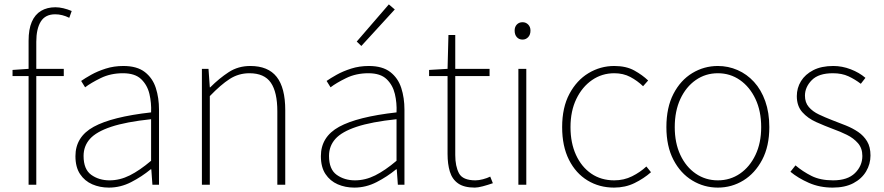

<svg xmlns="http://www.w3.org/2000/svg" viewBox="-20 -840 4018 873"><path d="M110 0V-655Q110 -707 124.5 -740.5Q139 -774 166.5 -790.5Q194 -807 232 -807Q249 -807 268 -802.5Q287 -798 306 -790L295 -759Q263 -775 231 -775Q186 -775 165.5 -742Q145 -709 145 -650V0ZM37 -494V-522L110 -527H270V-494Z M475 13Q434 13 399.5 -2Q365 -17 344 -48.5Q323 -80 323 -130Q323 -218 406 -263.5Q489 -309 667 -329Q669 -372 659.5 -412.5Q650 -453 622 -480Q594 -507 539 -507Q483 -507 438 -485Q393 -463 367 -443L349 -472Q366 -484 394.5 -500Q423 -516 460.5 -528Q498 -540 541 -540Q603 -540 638.5 -512.5Q674 -485 688.5 -440Q703 -395 703 -341V0H673L668 -70H665Q625 -37 576.5 -12Q528 13 475 13ZM478 -20Q525 -20 570 -42.5Q615 -65 667 -109V-298Q553 -286 485.5 -263.5Q418 -241 389 -208.5Q360 -176 360 -131Q360 -70 395 -45Q430 -20 478 -20Z M898 0V-527H928L934 -443H936Q977 -484 1020 -512Q1063 -540 1118 -540Q1199 -540 1238 -490.5Q1277 -441 1277 -339V0H1241V-334Q1241 -421 1211.5 -464Q1182 -507 1114 -507Q1065 -507 1024.5 -481Q984 -455 934 -403V0Z M1591 13Q1550 13 1515.5 -2Q1481 -17 1460 -48.5Q1439 -80 1439 -130Q1439 -218 1522 -263.5Q1605 -309 1783 -329Q1785 -372 1775.5 -412.5Q1766 -453 1738 -480Q1710 -507 1655 -507Q1599 -507 1554 -485Q1509 -463 1483 -443L1465 -472Q1482 -484 1510.5 -500Q1539 -516 1576.5 -528Q1614 -540 1657 -540Q1719 -540 1754.5 -512.5Q1790 -485 1804.5 -440Q1819 -395 1819 -341V0H1789L1784 -70H1781Q1741 -37 1692.5 -12Q1644 13 1591 13ZM1594 -20Q1641 -20 1686 -42.5Q1731 -65 1783 -109V-298Q1669 -286 1601.5 -263.5Q1534 -241 1505 -208.5Q1476 -176 1476 -131Q1476 -70 1511 -45Q1546 -20 1594 -20ZM1623 -631 1602 -651 1748 -820 1775 -797Z M2139 13Q2090 13 2063 -6Q2036 -25 2025.5 -59.5Q2015 -94 2015 -140V-494H1931V-522L2015 -527L2019 -681H2050V-527H2206V-494H2050V-135Q2050 -84 2067 -52Q2084 -20 2142 -20Q2157 -20 2176 -25Q2195 -30 2209 -37L2221 -7Q2198 1 2175.5 7Q2153 13 2139 13Z M2337 0V-527H2373V0ZM2356 -660Q2340 -660 2330 -671Q2320 -682 2320 -701Q2320 -718 2330 -728.5Q2340 -739 2356 -739Q2371 -739 2381.5 -728.5Q2392 -718 2392 -701Q2392 -682 2381.5 -671Q2371 -660 2356 -660Z M2772 13Q2705 13 2651.5 -19.5Q2598 -52 2567 -113.5Q2536 -175 2536 -262Q2536 -351 2569 -413Q2602 -475 2656 -507.5Q2710 -540 2773 -540Q2827 -540 2864 -519.5Q2901 -499 2927 -474L2904 -448Q2878 -473 2846 -490Q2814 -507 2773 -507Q2717 -507 2672 -476Q2627 -445 2600.5 -390Q2574 -335 2574 -262Q2574 -190 2599 -135.5Q2624 -81 2668.5 -50.5Q2713 -20 2773 -20Q2817 -20 2854 -38.5Q2891 -57 2919 -83L2940 -57Q2907 -28 2865 -7.5Q2823 13 2772 13Z M3244 13Q3181 13 3127.5 -19.5Q3074 -52 3042 -113.5Q3010 -175 3010 -262Q3010 -351 3042 -413Q3074 -475 3127.5 -507.5Q3181 -540 3244 -540Q3291 -540 3333.5 -521.5Q3376 -503 3408.5 -467.5Q3441 -432 3459.5 -380Q3478 -328 3478 -262Q3478 -175 3445.5 -113.5Q3413 -52 3360 -19.5Q3307 13 3244 13ZM3244 -20Q3300 -20 3344.5 -50.5Q3389 -81 3415 -135.5Q3441 -190 3441 -262Q3441 -335 3415 -390Q3389 -445 3344.5 -476Q3300 -507 3244 -507Q3188 -507 3143.5 -476Q3099 -445 3073.5 -390Q3048 -335 3048 -262Q3048 -190 3073.5 -135.5Q3099 -81 3143.5 -50.5Q3188 -20 3244 -20Z M3766 13Q3707 13 3658 -8.5Q3609 -30 3574 -59L3597 -88Q3630 -60 3670 -40Q3710 -20 3768 -20Q3834 -20 3867.5 -53Q3901 -86 3901 -131Q3901 -166 3881 -189Q3861 -212 3830.5 -227Q3800 -242 3769 -253Q3729 -268 3691 -285Q3653 -302 3628 -330Q3603 -358 3603 -403Q3603 -440 3622 -471Q3641 -502 3678 -521Q3715 -540 3769 -540Q3809 -540 3848 -525Q3887 -510 3915 -486L3894 -459Q3868 -479 3838 -493Q3808 -507 3767 -507Q3702 -507 3671 -475.5Q3640 -444 3640 -405Q3640 -374 3657.5 -353.5Q3675 -333 3703.5 -319.5Q3732 -306 3763 -294Q3795 -282 3826 -269.5Q3857 -257 3882 -240Q3907 -223 3922.5 -197.5Q3938 -172 3938 -133Q3938 -94 3918 -60.5Q3898 -27 3860 -7Q3822 13 3766 13Z"/></svg>

Font: Noto Sans TC Thin
Style: Regular
Weight: 100
Designer: Ryoko NISHIZUKA 西塚涼子 (kana, bopomofo & ideographs); Paul D. Hunt (Latin, Greek & Cyrillic); Sandoll Communications 산돌커뮤니
Foundry: Adobe
Version: Version 2.004-H2;hotconv 1.0.118;makeotfexe 2.5.65603